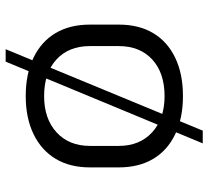

<svg xmlns="http://www.w3.org/2000/svg" viewBox="-49 -610 737 679"><g transform="rotate(-90 319.5 -270.5)"><path d="M319 8Q241 8 184 -19.5Q127 -47 97 -97.5Q67 -148 67 -219V-321Q67 -392 97.5 -442.5Q128 -493 185 -520.5Q242 -548 319 -548Q398 -548 455 -520.5Q512 -493 542 -442.5Q572 -392 572 -321V-219Q572 -148 542 -97.5Q512 -47 455 -19.5Q398 8 319 8ZM319 -57Q401 -57 448.5 -100.5Q496 -144 496 -219V-321Q496 -396 448.5 -439.5Q401 -483 319 -483Q239 -483 191 -439Q143 -395 143 -321V-219Q143 -145 191 -101Q239 -57 319 -57ZM485 -619 197 78H152L441 -619Z"/></g></svg>

Font: Pathway Extreme 8pt Thin Light
Style: Regular
Weight: 300
Version: Version 1.001;gftools[0.9.26]